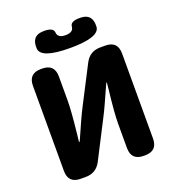

<svg xmlns="http://www.w3.org/2000/svg" viewBox="-167 -1095 1112 1225"><g transform="rotate(-20 388.5 -483.0)"><path d="M170 0Q86 0 86 -84V-661Q86 -745 170 -745H178Q262 -745 262 -661V-498Q262 -427 245 -273L240 -228Q240 -223 242 -223Q244 -223 250 -237L299 -347Q317 -387 337 -426L469 -682Q502 -745 573 -745H607Q691 -745 691 -661V-84Q691 0 607 0H598Q514 0 514 -84V-247Q514 -321 532 -475L536 -517Q537 -522 535 -522Q533 -522 527 -508L478 -399Q460 -359 440 -320L308 -63Q275 0 204 0ZM190 -878Q186 -962 260 -966Q335 -970 337.5 -932Q340 -894 393 -894Q446 -894 448.5 -932Q451 -970 526 -966Q600 -962 596 -878Q593 -807 393 -807Q193 -807 190 -878Z"/></g></svg>

Font: Resource Han Rounded KR Heavy
Style: Regular
Weight: 900
Designer: Cyano Hao (round all glyphs); Ryoko NISHIZUKA 西塚涼子 (kana, bopomofo & ideographs); Paul D. Hunt (Latin, Greek & Cyrillic)
Foundry: Cyano Hao
Version: 0.990